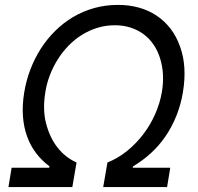

<svg xmlns="http://www.w3.org/2000/svg" viewBox="-20 -757 801 777"><path d="M14.2 0 27 -78.1H179L180.4 -83.8Q149.1 -106.9 126.1 -137.3Q103 -167.6 89.5 -205.1Q76 -242.5 72.8 -287.3Q69.6 -332 78.1 -383.5Q85.9 -431.1 103 -475.9Q120 -520.6 145.2 -560Q170.5 -599.4 203.3 -631.9Q236.2 -664.4 275.6 -687.9Q315 -711.3 360.8 -724.3Q406.6 -737.2 457.4 -737.2Q501.4 -737.2 540.7 -726.6Q579.9 -715.9 612.4 -694.6Q644.9 -673.3 669.6 -641.5Q694.2 -609.7 709.2 -567.1Q737.6 -487.6 720.2 -383.5Q711.6 -332 693.5 -287.5Q675.4 -242.9 649.7 -205.3Q623.9 -167.6 590.7 -137.3Q557.5 -106.9 518.5 -83.8L517 -78.1H669L656.2 0H397.7L414.8 -99.4Q457.7 -116.5 494.5 -146.3Q531.2 -176.1 560 -214Q588.8 -251.8 608 -295.3Q627.1 -338.8 634.9 -383.5Q647.7 -457.7 627.8 -521Q618.3 -551.8 601.4 -576.5Q584.5 -601.2 561.1 -618.6Q537.6 -636 508.3 -645.4Q479 -654.8 444.6 -654.8Q407.7 -654.8 373.9 -644.4Q340.2 -633.9 310.7 -615.4Q281.2 -596.9 256.6 -571.4Q231.9 -545.8 213.1 -515.6Q194.2 -485.4 181.5 -451.9Q168.7 -418.3 163.4 -383.5Q157.7 -348 158.4 -317.1Q159.1 -286.2 166.2 -258.5Q181.1 -200.3 212.7 -160Q244.3 -119.7 289.8 -99.4L272.7 0Z"/></svg>

Font: Inter P
Style: Italic
Weight: 400
Italic angle: -9.40001°
Designer: Rasmus Andersson
Foundry: rsms
Version: Version 3.018;git-588b23468